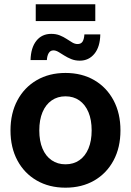

<svg xmlns="http://www.w3.org/2000/svg" viewBox="-20 -870 615 902"><path d="M287.6 11.7Q210.9 11.7 152.6 -22Q94.2 -55.7 61.8 -116.2Q29.3 -176.8 29.3 -257.3Q29.3 -337.9 61.8 -398.7Q94.2 -459.5 152.6 -493.4Q210.9 -527.3 287.6 -527.3Q364.7 -527.3 422.9 -493.4Q481 -459.5 513.4 -398.7Q545.9 -337.9 545.9 -257.3Q545.9 -176.8 513.4 -116.2Q481 -55.7 422.9 -22Q364.7 11.7 287.6 11.7ZM287.6 -98.1Q325.2 -98.1 352.8 -117.2Q380.4 -136.2 395.5 -172.1Q410.6 -208 410.6 -257.3Q410.6 -307.1 395.5 -343Q380.4 -378.9 352.8 -398.2Q325.2 -417.5 287.6 -417.5Q250.5 -417.5 222.7 -398.2Q194.8 -378.9 179.7 -343Q164.6 -307.1 164.6 -257.3Q164.6 -207.5 179.7 -171.9Q194.8 -136.2 222.7 -117.2Q250.5 -98.1 287.6 -98.1ZM355 -585Q333 -585 314.9 -592.3Q296.9 -599.6 282 -609.1Q267.1 -618.7 254.6 -626Q242.2 -633.3 231 -633.3Q216.3 -633.3 208.7 -620.4Q201.2 -607.4 200.2 -587.9H123.5Q125 -646 150.9 -678.5Q176.8 -710.9 220.7 -710.9Q243.2 -710.9 260.7 -703.9Q278.3 -696.8 292.7 -687.3Q307.1 -677.7 319.6 -670.4Q332 -663.1 344.2 -663.1Q360.4 -663.1 367.7 -674.3Q375 -685.5 376.5 -708.5H451.2Q450.2 -649.9 423.6 -617.4Q397 -585 355 -585ZM427.7 -850.1V-771H147.9V-850.1Z"/></svg>

Font: Inter Cardless Display
Style: Bold
Weight: 700
Designer: Rasmus Andersson
Foundry: rsms
Version: Version 4.001;git-9221beed3